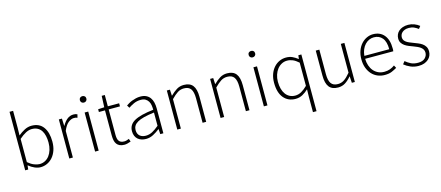

<svg xmlns="http://www.w3.org/2000/svg" viewBox="-58 -1391 5240 2279"><g transform="rotate(-15 2561.5 -251.0)"><path d="M280 12Q245 12 207.5 -4.5Q170 -21 136 -49H134L129 0H92V-719H136V-511L134 -417Q171 -448 213 -470Q255 -492 300 -492Q396 -492 444 -425.5Q492 -359 492 -247Q492 -186 475 -138Q458 -90 428.5 -56.5Q399 -23 360.5 -5.5Q322 12 280 12ZM278 -27Q314 -27 345 -43Q376 -59 398 -88Q420 -117 432.5 -157.5Q445 -198 445 -247Q445 -291 436.5 -329Q428 -367 410 -394.5Q392 -422 363 -437.5Q334 -453 293 -453Q257 -453 218 -432.5Q179 -412 136 -374V-89Q176 -55 213 -41Q250 -27 278 -27Z M634 0V-480H672L676 -391H679Q703 -436 737.5 -464Q772 -492 815 -492Q829 -492 840 -490Q851 -488 863 -482L853 -442Q841 -447 832 -448.5Q823 -450 809 -450Q777 -450 741.5 -422.5Q706 -395 678 -327V0Z M951 0V-480H995V0ZM974 -596Q957 -596 945.5 -607Q934 -618 934 -635Q934 -654 945.5 -664.5Q957 -675 974 -675Q991 -675 1002.5 -664.5Q1014 -654 1014 -635Q1014 -618 1002.5 -607Q991 -596 974 -596Z M1311 12Q1276 12 1253 1.5Q1230 -9 1216 -28Q1202 -47 1196.5 -74Q1191 -101 1191 -133V-442H1116V-476L1192 -480L1198 -619H1236V-480H1375V-442H1236V-129Q1236 -106 1239.5 -87.5Q1243 -69 1252 -55.5Q1261 -42 1276.5 -34.5Q1292 -27 1317 -27Q1331 -27 1347.5 -31.5Q1364 -36 1377 -42L1389 -6Q1368 2 1347 7Q1326 12 1311 12Z M1575 12Q1546 12 1521 4Q1496 -4 1477 -20Q1458 -36 1447 -61Q1436 -86 1436 -120Q1436 -200 1510.5 -241.5Q1585 -283 1746 -301Q1746 -328 1742 -355.5Q1738 -383 1725 -404.5Q1712 -426 1690 -439.5Q1668 -453 1632 -453Q1584 -453 1544 -434Q1504 -415 1479 -397L1459 -430Q1472 -439 1490.5 -450Q1509 -461 1532 -470Q1555 -479 1582 -485.5Q1609 -492 1638 -492Q1680 -492 1709 -477.5Q1738 -463 1756 -438Q1774 -413 1782 -379.5Q1790 -346 1790 -307V0H1752L1748 -62H1745Q1708 -33 1665.5 -10.5Q1623 12 1575 12ZM1583 -26Q1625 -26 1663 -46Q1701 -66 1746 -104V-267Q1672 -258 1621 -245Q1570 -232 1539 -214Q1508 -196 1494.5 -173Q1481 -150 1481 -122Q1481 -96 1489 -78Q1497 -60 1511 -48.5Q1525 -37 1543.5 -31.5Q1562 -26 1583 -26Z M1961 0V-480H1999L2003 -406H2006Q2043 -443 2082 -467.5Q2121 -492 2171 -492Q2246 -492 2281 -447Q2316 -402 2316 -308V0H2272V-302Q2272 -379 2246.5 -415.5Q2221 -452 2162 -452Q2119 -452 2084 -429.5Q2049 -407 2005 -362V0Z M2493 0V-480H2531L2535 -406H2538Q2575 -443 2614 -467.5Q2653 -492 2703 -492Q2778 -492 2813 -447Q2848 -402 2848 -308V0H2804V-302Q2804 -379 2778.5 -415.5Q2753 -452 2694 -452Q2651 -452 2616 -429.5Q2581 -407 2537 -362V0Z M3025 0V-480H3069V0ZM3048 -596Q3031 -596 3019.5 -607Q3008 -618 3008 -635Q3008 -654 3019.5 -664.5Q3031 -675 3048 -675Q3065 -675 3076.5 -664.5Q3088 -654 3088 -635Q3088 -618 3076.5 -607Q3065 -596 3048 -596Z M3570 217V32L3572 -63Q3540 -32 3500.5 -10Q3461 12 3413 12Q3322 12 3268 -52.5Q3214 -117 3214 -239Q3214 -297 3231 -344Q3248 -391 3277.5 -424Q3307 -457 3345.5 -474.5Q3384 -492 3427 -492Q3471 -492 3503.5 -477Q3536 -462 3570 -436H3572L3577 -480H3614V217ZM3419 -27Q3459 -27 3495.5 -47.5Q3532 -68 3570 -106V-391Q3532 -425 3498.5 -439Q3465 -453 3430 -453Q3394 -453 3363 -436.5Q3332 -420 3309.5 -391.5Q3287 -363 3274 -323.5Q3261 -284 3261 -239Q3261 -191 3271.5 -152Q3282 -113 3302 -85.5Q3322 -58 3351.5 -42.5Q3381 -27 3419 -27Z M3936 12Q3861 12 3826 -33Q3791 -78 3791 -172V-480H3835V-178Q3835 -101 3860.5 -64.5Q3886 -28 3944 -28Q3987 -28 4022 -51.5Q4057 -75 4099 -126V-480H4143V0H4106L4101 -80H4099Q4064 -38 4025 -13Q3986 12 3936 12Z M4509 12Q4463 12 4422.5 -5Q4382 -22 4352 -54.5Q4322 -87 4304.5 -133.5Q4287 -180 4287 -239Q4287 -298 4304.5 -345Q4322 -392 4351.5 -424.5Q4381 -457 4418.5 -474.5Q4456 -492 4496 -492Q4582 -492 4631 -434Q4680 -376 4680 -270Q4680 -261 4680 -252Q4680 -243 4678 -234H4332Q4333 -189 4346 -150.5Q4359 -112 4382.5 -84.5Q4406 -57 4439 -41.5Q4472 -26 4513 -26Q4552 -26 4583.5 -37.5Q4615 -49 4642 -69L4660 -35Q4631 -18 4596.5 -3Q4562 12 4509 12ZM4332 -270H4638Q4638 -363 4600 -408.5Q4562 -454 4497 -454Q4466 -454 4438 -441.5Q4410 -429 4387.5 -405Q4365 -381 4350.5 -347Q4336 -313 4332 -270Z M4926 12Q4872 12 4827 -7.5Q4782 -27 4750 -54L4776 -87Q4807 -61 4842 -43.5Q4877 -26 4929 -26Q4986 -26 5014.5 -54.5Q5043 -83 5043 -121Q5043 -143 5032.5 -160Q5022 -177 5005 -189Q4988 -201 4967.5 -210Q4947 -219 4926 -227Q4899 -237 4871.5 -248Q4844 -259 4822 -274.5Q4800 -290 4786.5 -311.5Q4773 -333 4773 -364Q4773 -390 4783 -413.5Q4793 -437 4813 -454.5Q4833 -472 4861.5 -482Q4890 -492 4928 -492Q4966 -492 5002.5 -478Q5039 -464 5065 -442L5041 -411Q5017 -429 4990 -441.5Q4963 -454 4926 -454Q4898 -454 4878 -446.5Q4858 -439 4844.5 -427Q4831 -415 4824.5 -399Q4818 -383 4818 -367Q4818 -346 4827.5 -331.5Q4837 -317 4853 -306Q4869 -295 4889.5 -286.5Q4910 -278 4931 -270Q4959 -259 4987 -248Q5015 -237 5037.5 -221Q5060 -205 5074 -181.5Q5088 -158 5088 -123Q5088 -96 5077.5 -71.5Q5067 -47 5046 -28.5Q5025 -10 4995 1Q4965 12 4926 12Z"/></g></svg>

Font: TypoPRO Source Sans Pro
Style: Regular
Weight: 300
Designer: Paul D. Hunt
Foundry: Adobe Systems Incorporated
Version: Version 2.020;PS 2.000;hotconv 1.0.86;makeotf.lib2.5.63406